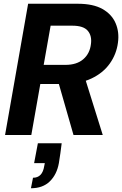

<svg xmlns="http://www.w3.org/2000/svg" viewBox="-20 -720 651 1024"><path d="M7 0 130 -700H395Q477 -700 526.5 -672Q576 -644 596.5 -596.5Q617 -549 609 -492Q601 -431 565.5 -381Q530 -331 468 -301.5Q406 -272 319 -272H195L147 0ZM372 0 284 -307H432L528 0ZM213 -374H329Q389 -374 424 -404Q459 -434 465 -485Q471 -529 448 -556Q425 -583 366 -583H250ZM145 284 156 228Q181 228 196 212.5Q211 197 216 165L219 150H162L182 44H309Q306 71 302 97.5Q298 124 294 150Q283 211 245.5 247.5Q208 284 145 284Z"/></svg>

Font: DM Sans 36pt ExtraBold
Style: Italic
Weight: 800
Italic angle: -10°
Designer: Colophon Foundry, Jonny Pinhorn
Foundry: Colophon Foundry
Version: Version 4.004;gftools[0.9.30]